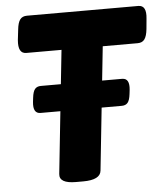

<svg xmlns="http://www.w3.org/2000/svg" viewBox="-51 -746 684 793"><g transform="rotate(-5 291.0 -349.0)"><path d="M232 2Q162 2 166 -37L220 -547H74Q39 -547 44 -603L49 -646Q52 -675 61.5 -687.5Q71 -700 90 -700H552Q587 -700 581 -645L577 -602Q574 -573 564.5 -560Q555 -547 536 -547H391L337 -36Q333 2 262 2ZM111 -295Q79 -295 84 -343L86 -360Q89 -386 97.5 -396Q106 -406 122 -406H459Q491 -406 486 -358L484 -341Q481 -315 472.5 -305Q464 -295 448 -295Z"/></g></svg>

Font: Asap ExtraBold
Style: Italic
Weight: 800
Italic angle: -6°
Designer: Pablo Cosgaya
Foundry: Omnibus-Type
Version: Version 3.001; ttfautohint (v1.8.4.7-5d5b)